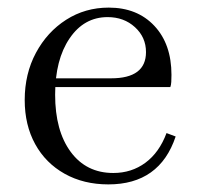

<svg xmlns="http://www.w3.org/2000/svg" viewBox="-20 -474 517 505"><path d="M265 11Q200 11 150 -17Q100 -45 72.5 -95Q45 -145 45 -211Q45 -280 74.5 -335Q104 -390 154 -422Q204 -454 266 -454Q341 -454 386 -406Q431 -358 431 -277Q431 -267 430.5 -258.5Q430 -250 428 -245H121L123 -268H272Q364 -268 364 -337Q364 -376 335 -402.5Q306 -429 263 -429Q201 -429 163 -373Q125 -317 125 -225Q125 -130 166 -74.5Q207 -19 278 -19Q326 -19 362.5 -46Q399 -73 418 -124L442 -115Q400 11 265 11Z"/></svg>

Font: Baskervville SC
Style: Regular
Weight: 400
Designer: Alexis Faudot, Rémi Forte, Morgane Pierson, Rafael Ribas, Tanguy Vanlaeys, Rosalie Wagner, Thomas Huot-Marchand
Foundry: ANRT
Version: Version 1.100